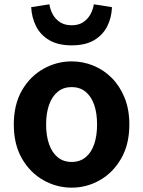

<svg xmlns="http://www.w3.org/2000/svg" viewBox="-20 -859 666 893"><path d="M313.3 13.8Q243.3 13.8 181.6 -21.1Q119.9 -55.9 82 -121.7Q44.2 -187.5 44.2 -279.9Q44.2 -372.8 82 -438.4Q119.9 -503.9 181.6 -538.7Q243.3 -573.5 313.3 -573.5Q365.7 -573.5 414.1 -553.9Q462.4 -534.2 500 -496.4Q537.6 -458.5 559.6 -404.2Q581.6 -349.8 581.6 -279.9Q581.6 -187.5 543.6 -121.7Q505.7 -55.9 444.5 -21.1Q383.3 13.8 313.3 13.8ZM313.3 -105.8Q351.3 -105.8 377.9 -127.3Q404.5 -148.9 418 -188.2Q431.5 -227.4 431.5 -279.9Q431.5 -332.7 418 -371.7Q404.5 -410.7 377.9 -432.3Q351.3 -454 313.3 -454Q275.2 -454 248.7 -432.3Q222.1 -410.7 208.3 -371.7Q194.5 -332.7 194.5 -279.9Q194.5 -227.4 208.3 -188.2Q222.1 -148.9 248.7 -127.3Q275.2 -105.8 313.3 -105.8ZM313.3 -648.1Q249.7 -648.1 208.7 -672.5Q167.7 -696.9 147.6 -737.2Q127.6 -777.4 125 -825.7L209.6 -839Q213.6 -813.3 226 -791.2Q238.3 -769.2 260 -755.3Q281.6 -741.5 313.3 -741.5Q344.9 -741.5 366.2 -755.3Q387.4 -769.2 399.9 -791.2Q412.4 -813.3 416.4 -839L500.8 -825.7Q499.1 -777.4 479 -737.2Q458.9 -696.9 418.4 -672.5Q377.9 -648.1 313.3 -648.1Z"/></svg>

Font: Noto Sans TC Thin
Style: Regular
Weight: 100
Designer: Ryoko NISHIZUKA 西塚涼子 (kana, bopomofo & ideographs); Paul D. Hunt (Latin, Greek & Cyrillic); Sandoll Communications 산돌커뮤니
Foundry: Adobe
Version: Version 2.004-H2;hotconv 1.0.118;makeotfexe 2.5.65603